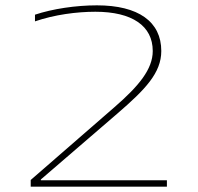

<svg xmlns="http://www.w3.org/2000/svg" viewBox="-20 -699 740 719"><path d="M605 -24H133V-27L421 -275C524 -364 584 -426 584 -508C584 -618 498 -679 343 -679C264 -679 177 -666 111 -644V-619C184 -644 267 -655 337 -655C475 -655 552 -602 552 -508C552 -440 500 -377 409 -298L95 -25V0H605Z"/></svg>

Font: LT Wave Thin
Style: Regular
Weight: 100
Designer: Daniel Lyons
Version: Version 2.5 (Glyphs App)